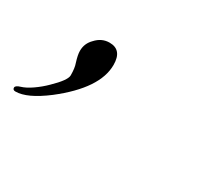

<svg xmlns="http://www.w3.org/2000/svg" viewBox="-79 -199 484 414"><g transform="rotate(30 163.0 7.5)"><path d="M-22.5 104Q-29.3 104 -29.3 98.1Q-29.3 92.8 -17.6 89.4Q-5.9 85.9 8.5 75.9Q22.9 65.9 35.2 53.7Q63.5 26.4 63.5 14.2Q63.5 -3.9 59.6 -14.6Q54.2 -31.7 54.2 -41.5Q54.2 -51.3 57.6 -59.1Q61 -66.9 67.4 -73.2Q81.5 -88.9 101.1 -88.9Q132.3 -88.9 132.3 -51.3Q132.3 6.8 51.3 69.8Q6.3 104 -22.5 104Z"/></g></svg>

Font: Pinyon Script
Style: Regular
Weight: 400
Designer: Nicole Fally
Foundry: Nicole Fally
Version: Version 1.005